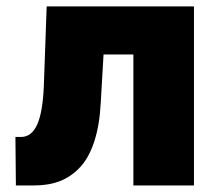

<svg xmlns="http://www.w3.org/2000/svg" viewBox="-20 -565 655 585"><path d="M28.4 0 27 -147.7H44Q76.3 -147.7 93.4 -185.7Q110.4 -223.7 113.6 -304L122.2 -545.5H571V0H386.4V-399.1H295.5L286.9 -251.4Q283.4 -183.2 267.2 -133.9Q251.1 -84.5 224.1 -55.6Q197.1 -26.6 162.8 -13.3Q128.6 0 85.2 0Z"/></svg>

Font: Karasuma Gothic
Style: Black
Weight: 900
Designer: Rasmus Andersson / Ryoko Nishizuka
Foundry: Genbu
Version: Version 1.00